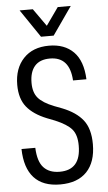

<svg xmlns="http://www.w3.org/2000/svg" viewBox="-60 -931 546 975"><g transform="rotate(-5 213.0 -443.0)"><path d="M26.4 -189.5H96.7Q99.6 -119.1 128.4 -88.4Q157.2 -57.6 210 -57.6Q263.7 -57.6 290.5 -88.4Q317.4 -119.1 317.4 -181.6Q317.4 -236.3 293.5 -264.6Q269.5 -293 209 -318.4L168.9 -334Q100.6 -361.3 66.9 -403.3Q33.2 -445.3 33.2 -515.6Q33.2 -599.6 80.6 -649.9Q127.9 -700.2 210.9 -700.2Q290 -700.2 335.9 -653.8Q381.8 -607.4 385.7 -513.7H317.4Q310.5 -634.8 210 -634.8Q158.2 -634.8 132.3 -605Q106.4 -575.2 106.4 -519.5Q106.4 -470.7 129.9 -442.9Q153.3 -415 210 -392.6L251 -377Q320.3 -349.6 355 -305.7Q389.6 -261.7 389.6 -182.6Q389.6 -91.8 342.8 -42.5Q295.9 6.8 207 6.8Q119.1 6.8 73.7 -43Q28.3 -92.8 26.4 -189.5ZM78.1 -891.6H145.5L209 -801.8L272.5 -891.6H338.9L239.3 -749H174.8Z"/></g></svg>

Font: Altinn-DIN Condensed
Style: Regular
Weight: 400
Width: 3
Designer: Charles Nix
Foundry: Altinn
Version: Version 2.00